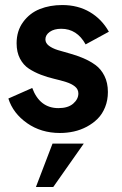

<svg xmlns="http://www.w3.org/2000/svg" viewBox="-20 -518 484 762"><path d="M217.8 9.8Q143.1 9.8 87.4 -29.3Q31.7 -68.4 13.2 -127L107.9 -168.9Q137.7 -88.9 211.9 -88.9Q250 -88.9 270.5 -106.7Q291 -124.5 291 -147Q291 -163.6 277.6 -174.6Q264.2 -185.5 242.4 -192.4Q220.7 -199.2 194.6 -205.3Q168.5 -211.4 142.3 -221.4Q116.2 -231.4 94.5 -245.6Q72.8 -259.8 59.3 -285.4Q45.9 -311 45.9 -346.2Q45.9 -395.5 72 -430.9Q98.1 -466.3 138.2 -482.2Q178.2 -498 227.1 -498Q289.1 -498 336.4 -470.2Q383.8 -442.4 412.1 -392.1L319.8 -341.8Q285.6 -403.8 223.1 -403.8Q194.8 -403.8 177.5 -391.6Q160.2 -379.4 160.2 -361.8Q160.2 -347.2 173.8 -336.7Q187.5 -326.2 209.5 -319.3Q231.4 -312.5 257.8 -305.4Q284.2 -298.3 310.5 -287.1Q336.9 -275.9 358.9 -260Q380.9 -244.1 394.5 -216.8Q408.2 -189.5 408.2 -152.8Q408.2 -120.1 397.2 -92.8Q386.2 -65.4 367.7 -46.9Q349.1 -28.3 324.5 -15.1Q299.8 -2 272.9 3.9Q246.1 9.8 217.8 9.8ZM122.6 224.1 188.5 51.8H312.5L191.4 224.1Z"/></svg>

Font: HK Grotesk Legacy
Style: Bold
Weight: 700
Designer: Alfredo Marco Pradil
Foundry: Hanken Design Co.
Version: Version 2.022;PS 002.022;hotconv 1.0.88;makeotf.lib2.5.64775